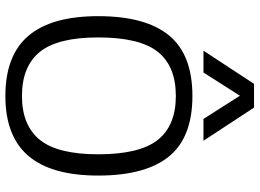

<svg xmlns="http://www.w3.org/2000/svg" viewBox="-142 -782 940 695"><g transform="rotate(90 327.5 -435.0)"><path d="M284 -885H370L490 -702H411L327 -834L243 -702H164ZM39 -321Q39 -492 108.5 -577Q178 -662 328 -662Q478 -662 547 -577Q616 -492 616 -321Q616 -152 545 -68.5Q474 15 328 15Q181 15 110 -68.5Q39 -152 39 -321ZM539 -321Q539 -471 487 -536.5Q435 -602 328 -602Q220 -602 168 -536.5Q116 -471 116 -321Q116 -174 168.5 -109.5Q221 -45 328 -45Q434 -45 486.5 -109.5Q539 -174 539 -321Z"/></g></svg>

Font: Pridi Light
Style: Regular
Weight: 300
Designer: Katatrad Team
Foundry: CadsonDemak
Version: Version 1.003